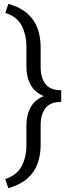

<svg xmlns="http://www.w3.org/2000/svg" viewBox="-20 -800 374 1008"><path d="M23.9 188 7.3 140.1Q68.4 120.1 93.5 72.5Q118.7 24.9 118.7 -38.6V-144Q118.7 -195.8 140.4 -235.8Q162.1 -275.9 210 -295.4Q162.1 -315.4 140.4 -355.5Q118.7 -395.5 118.7 -446.8V-552.7Q118.7 -616.2 94.2 -664.6Q69.8 -712.9 7.8 -732.4L23.9 -779.8Q88.9 -761.2 125.7 -727.3Q162.6 -693.4 178 -648.7Q193.4 -604 193.4 -552.7V-446.8Q193.4 -391.6 218.8 -358.9Q244.1 -326.2 301.3 -326.2V-265.1Q244.1 -265.1 218.8 -232.2Q193.4 -199.2 193.4 -144V-38.6Q193.4 12.7 178 57.1Q162.6 101.6 125.7 135.3Q88.9 168.9 23.9 188Z"/></svg>

Font: Vazirmatn RD UI Light
Style: Regular
Weight: 300
Designer: Saber Rastikerdar
Foundry: Saber Rastikerdar
Version: Version 33.003